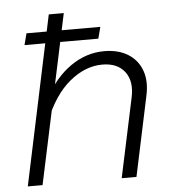

<svg xmlns="http://www.w3.org/2000/svg" viewBox="-52 -781 755 829"><g transform="rotate(-5 325.0 -366.0)"><path d="M442 0 515 -343Q530 -412 498.5 -454Q467 -496 401 -496Q327 -496 259 -440Q191 -384 147 -273L155 -372Q200 -458 268 -505.5Q336 -553 414 -553Q475 -553 517 -527Q559 -501 576 -454Q593 -407 579 -344L506 0ZM35 0 190 -732H255L99 0ZM74 -609 87 -659H407L394 -609Z"/></g></svg>

Font: Azeret Mono Thin ExtraLight
Style: Italic
Weight: 250
Italic angle: -12°
Version: Version 1.002